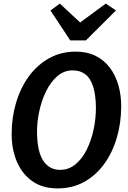

<svg xmlns="http://www.w3.org/2000/svg" viewBox="-20 -1043 716 1071"><path d="M301 8Q217.5 8 160.5 -32.2Q103.5 -72.5 74.2 -141.2Q45 -210 45 -295Q45 -387.5 69.8 -470.5Q94.5 -553.5 141.2 -617.5Q188 -681.5 254.2 -718.2Q320.5 -755 403 -755Q465.5 -755 513 -731.5Q560.5 -708 592.2 -666Q624 -624 640 -569Q656 -514 656 -450.5Q656 -358 631.8 -275.2Q607.5 -192.5 561.5 -128.8Q515.5 -65 449.8 -28.5Q384 8 301 8ZM315 -95.5Q364 -95.5 401.8 -127Q439.5 -158.5 464.8 -210.2Q490 -262 502.8 -323.5Q515.5 -385 515 -444Q514 -516.5 499 -562Q484 -607.5 455.5 -629Q427 -650.5 385.5 -650.5Q337.5 -650.5 300.2 -618.5Q263 -586.5 237.5 -534.8Q212 -483 199 -422.2Q186 -361.5 186.5 -303.5Q188 -195.5 222 -145.5Q256 -95.5 315 -95.5ZM372 -817.5 261.5 -984.5 314 -1023 427 -917.5 570 -1023 627 -985 459 -817.5Z"/></svg>

Font: Merriweather Sans SemiBold
Style: Italic
Weight: 600
Italic angle: -7.5°
Designer: Eben Sorkin
Foundry: Eben Sorkin
Version: Version 2.001